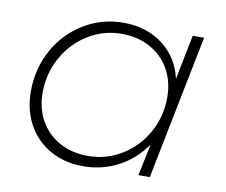

<svg xmlns="http://www.w3.org/2000/svg" viewBox="-64 -602 801 682"><g transform="rotate(10 336.5 -260.5)"><path d="M47 -227Q47 -309 84.5 -377Q122 -445 187 -484.5Q252 -524 329 -524Q413 -524 471.5 -479.5Q530 -435 547 -360L579 -521H620L516 0H475L499 -115Q461 -59 402.5 -28Q344 3 276 3Q209 3 157 -26Q105 -55 76 -107.5Q47 -160 47 -227ZM528 -289Q528 -346 503 -390.5Q478 -435 433 -459.5Q388 -484 330 -484Q265 -484 209.5 -450Q154 -416 121.5 -357.5Q89 -299 89 -230Q89 -173 114 -129Q139 -85 183.5 -60.5Q228 -36 286 -36Q352 -36 407.5 -70Q463 -104 495.5 -162Q528 -220 528 -289Z"/></g></svg>

Font: Gontserrat ExtraLight
Style: Italic
Weight: 275
Italic angle: -11.3°
Designer: Julieta Ulanovsky
Foundry: Julieta Ulanovsky
Version: Version 6.001